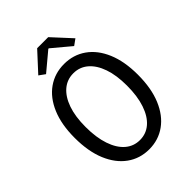

<svg xmlns="http://www.w3.org/2000/svg" viewBox="-241 -954 1082 1082"><g transform="rotate(-45 300.0 -413.0)"><path d="M300 12Q226 12 169 -29Q112 -70 80 -146.5Q48 -223 48 -331Q48 -437 80 -512.5Q112 -588 169 -628Q226 -668 300 -668Q374 -668 431 -628Q488 -588 520 -512.5Q552 -437 552 -331Q552 -223 520 -146.5Q488 -70 431 -29Q374 12 300 12ZM300 -62Q350 -62 387 -94Q424 -126 444.5 -186.5Q465 -247 465 -331Q465 -414 444.5 -472.5Q424 -531 387 -562.5Q350 -594 300 -594Q250 -594 213 -562.5Q176 -531 155.5 -472.5Q135 -414 135 -331Q135 -247 155.5 -186.5Q176 -126 213 -94Q250 -62 300 -62ZM188 -699 152 -725 256 -838H344L448 -725L412 -699L302 -791H298Z"/></g></svg>

Font: Source Code Variable
Style: Regular
Weight: 400
Monospace: yes
Designer: Paul D. Hunt, Teo Tuominen
Foundry: Adobe Systems Incorporated
Version: Version 1.010;hotconv 1.0.106;makeotfexe 2.5.65593